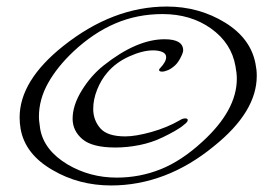

<svg xmlns="http://www.w3.org/2000/svg" viewBox="-20 -580 830 587"><path d="M320 -13Q221 -13 141 -60Q57 -108 43 -186Q40 -204 40 -221Q40 -333 173 -439Q325 -560 490 -560Q588 -560 668 -511Q746 -463 761 -386Q763 -376 764 -367Q765 -358 765 -348Q765 -238 634 -133Q561 -73 482 -43Q403 -13 320 -13ZM337 -37Q407 -37 471 -62.5Q535 -88 599 -147Q704 -243 704 -339Q704 -348 703 -357.5Q702 -367 700 -377Q688 -448 625 -493Q563 -537 477 -537Q400 -537 333 -508.5Q266 -480 205 -423Q155 -376 127 -326Q99 -276 99 -223Q99 -213 100.5 -204Q102 -195 103 -185Q115 -120 187 -77Q255 -37 337 -37ZM333 -129Q262 -129 232 -154.5Q202 -180 202 -217Q202 -258 230 -303.5Q258 -349 297 -380Q398 -460 483 -460Q540 -460 540 -426Q540 -419 532 -403.5Q524 -388 515 -380Q504 -370 493.5 -365.5Q483 -361 475 -361Q469 -361 467 -364Q465 -367 469 -371Q488 -391 488 -405Q488 -416 476.5 -421Q465 -426 448 -426Q416 -426 375 -407.5Q334 -389 308 -358Q289 -336 277 -306Q265 -276 265 -247Q265 -213 286.5 -188Q308 -163 363 -163Q395 -163 443 -176.5Q491 -190 529 -212Q538 -218 546 -218Q554 -218 554 -213Q554 -207 543 -199Q533 -190 514.5 -179.5Q496 -169 477 -160Q444 -144 406.5 -136.5Q369 -129 333 -129Z"/></svg>

Font: Corinthia
Style: Bold
Weight: 700
Designer: Robert E. Leuschke
Foundry: Robert E. Leuschke
Version: Version 1.013; ttfautohint (v1.8.3)